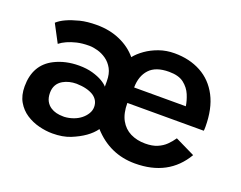

<svg xmlns="http://www.w3.org/2000/svg" viewBox="-78 -561 893 712"><g transform="rotate(20 369.0 -205.0)"><path d="M504 12Q405 12 337.5 -63Q310.5 -25 249 0Q219 12 178.5 12Q152.5 12 125 5Q97.5 -2 74.2 -17.2Q51 -32.5 36.8 -57Q22.5 -81.5 22.5 -117Q22.5 -202.5 90.5 -237Q133 -258.5 186.5 -258.5Q216.5 -258.5 240.2 -251.8Q264 -245 280 -235.5Q296 -226 302.5 -217.5V-239Q302.5 -268.5 291.8 -288Q281 -307.5 264.5 -319Q248 -330.5 229.8 -335.5Q211.5 -340.5 197 -340.5Q169 -340.5 148 -335.5Q107 -325.5 84 -307L47 -377Q72 -400.5 131 -415.5Q159 -422.5 197 -422.5Q248 -422.5 289.2 -404.2Q330.5 -386 357 -354Q371 -371.5 393 -387Q415 -402.5 443.2 -412.5Q471.5 -422.5 504 -422.5Q563 -422.5 608.2 -398Q653.5 -373.5 678.8 -325Q704 -276.5 704 -205Q704 -193.5 703 -189.5H401.5Q401.5 -148.5 416 -122.2Q430.5 -96 456.2 -83.2Q482 -70.5 514.5 -70.5Q543 -70.5 562.2 -78.8Q581.5 -87 595 -100.2Q608.5 -113.5 619 -129L697 -91Q636.5 12 504 12ZM609.5 -252Q606.5 -273 597 -295.8Q587.5 -318.5 566.8 -334.8Q546 -351 508 -351Q455.5 -351 430.8 -324.2Q406 -297.5 405.5 -252ZM200 -61Q217 -62 233.5 -67.8Q250 -73.5 262.8 -83.5Q275.5 -93.5 283.2 -106.2Q291 -119 291 -133Q291 -159.5 268.5 -175Q243.5 -191 200.5 -192Q171 -192 148 -179Q119 -162 119 -127Q119 -107.5 126.2 -94.2Q133.5 -81 145.5 -73.5Q164.5 -61 195 -61Z"/></g></svg>

Font: Lucymar Sans Medium
Style: Regular
Weight: 500
Foundry: The League of Moveable Type (original font) / Main changes by Cristiano Sobral with portions from Mirco Monsees
Version: Version 2.001;August 30, 2020;FontCreator 13.0.0.2681 64-bit